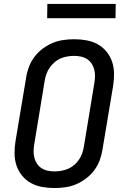

<svg xmlns="http://www.w3.org/2000/svg" viewBox="-20 -941 640 969"><path d="M255 8Q223 8 192.5 2.5Q162 -3 136.5 -17Q111 -31 92 -54Q73 -77 63.5 -105Q54 -133 53.5 -164.5Q53 -196 58 -227L112 -550Q116 -577 126 -603.5Q136 -630 153.5 -653.5Q171 -677 195 -695Q219 -713 245 -724Q271 -735 299 -739Q327 -743 354 -743Q386 -743 416.5 -737.5Q447 -732 472.5 -718Q498 -704 517 -681Q536 -658 545.5 -630Q555 -602 555.5 -570.5Q556 -539 551 -508L497 -185Q493 -158 483 -131.5Q473 -105 455.5 -81.5Q438 -58 414 -40Q390 -22 364 -11Q338 0 310 4Q282 8 255 8ZM256 -76Q272 -76 289.5 -79Q307 -82 323.5 -89Q340 -96 354 -108Q368 -120 378 -134.5Q388 -149 394 -165.5Q400 -182 403 -199L456 -521Q459 -539 459.5 -556.5Q460 -574 455.5 -590.5Q451 -607 442 -620.5Q433 -634 419 -643Q405 -652 388 -655.5Q371 -659 353 -659Q337 -659 319.5 -656Q302 -653 285.5 -646Q269 -639 255.5 -627Q242 -615 231.5 -600.5Q221 -586 215 -569.5Q209 -553 206 -536L153 -214Q150 -196 149.5 -178.5Q149 -161 153.5 -144.5Q158 -128 167 -114.5Q176 -101 190 -92Q204 -83 221 -79.5Q238 -76 256 -76ZM563 -849H218L219 -921H564Z"/></svg>

Font: Iosevka Custom Medium Oblique
Style: Regular
Weight: 500
Italic angle: -9°
Designer: Belleve Invis
Foundry: Belleve Invis
Version: Version 27.0.1